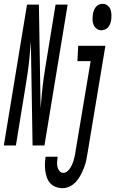

<svg xmlns="http://www.w3.org/2000/svg" viewBox="-63 -759 602 1002"><path d="M-43 0 78 -735H140L146 -370L149 -194L156 -275Q160 -317 166 -358.5Q172 -400 179 -441L227 -735H290L169 0H107L98 -541L91 -460Q87 -418 81 -376.5Q75 -335 68 -294L20 0ZM466 -601Q452 -601 441 -609.5Q430 -618 425 -630.5Q420 -643 420 -657.5Q420 -672 422 -687Q424 -697 427.5 -706Q431 -715 437.5 -723Q444 -731 453.5 -735Q463 -739 473 -739Q487 -739 498 -730.5Q509 -722 513.5 -709.5Q518 -697 518.5 -682.5Q519 -668 517 -653Q515 -643 511.5 -634Q508 -625 501.5 -617Q495 -609 485 -605Q475 -601 466 -601ZM264 223Q245 223 228 216.5Q211 210 199.5 197.5Q188 185 182 168Q176 151 173.5 133Q171 115 171.5 96.5Q172 78 175 59H238Q236 72 235 85Q234 98 236.5 110.5Q239 123 247 133Q255 143 268 143Q279 143 289 134.5Q299 126 305 115.5Q311 105 315.5 94Q320 83 323 71.5Q326 60 328.5 48.5Q331 37 332 26L410 -440H341L345 -520H487L394 39Q391 59 387 78Q383 97 375.5 116Q368 135 358.5 153.5Q349 172 335 188Q321 204 302 213.5Q283 223 264 223Z"/></svg>

Font: Iosevka Curly Medium
Style: Italic
Weight: 500
Italic angle: -9°
Monospace: yes
Designer: Belleve Invis
Foundry: Belleve Invis
Version: Version 22.1.2; ttfautohint (v1.8.4)